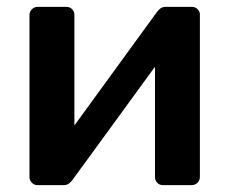

<svg xmlns="http://www.w3.org/2000/svg" viewBox="-20 -540 663 560"><path d="M89 0Q80 0 73 -7Q66 -14 66 -23V-496Q66 -506 73 -513Q80 -520 90 -520H173Q184 -520 190.5 -513Q197 -506 197 -496V-101L162 -126L437 -504Q442 -511 448 -515.5Q454 -520 464 -520H540Q549 -520 556 -513.5Q563 -507 563 -498V-24Q563 -14 556 -7Q549 0 539 0H456Q445 0 438.5 -7Q432 -14 432 -24V-401L469 -396L192 -16Q188 -10 181.5 -5Q175 0 165 0Z"/></svg>

Font: Rubik Light Medium
Style: Regular
Weight: 500
Version: Version 2.104